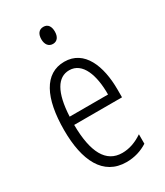

<svg xmlns="http://www.w3.org/2000/svg" viewBox="-186 -809 771 897"><g transform="rotate(-30 199.5 -361.0)"><path d="M202 -732C177 -732 165 -713 165 -686C165 -659 178 -640 202 -640C225 -640 238 -658 238 -686C238 -713 227 -732 202 -732ZM205 -542C98 -542 45 -438 45 -265C45 -102 98 10 224 10C267 10 305 -2 338 -23V-74C301 -49 265 -37 228 -37C141 -37 99 -115 98 -263H356V-305C356 -432 313 -542 205 -542ZM205 -496C277 -496 307 -410 306 -307H99C105 -435 143 -496 205 -496Z"/></g></svg>

Font: Noto Sans Lao Looped ExtraCondensed Light
Style: Regular
Weight: 300
Width: 2
Designer: Mark Frömberg, Ben Mitchell
Foundry: The Fontpad Ltd
Version: Version 1.002